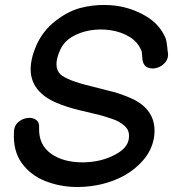

<svg xmlns="http://www.w3.org/2000/svg" viewBox="-20 -744 695 771"><path d="M292 7Q396 6 479 -39Q525 -65 557 -103Q589 -141 598 -189Q615 -294 518 -344Q500 -353 470 -364Q440 -375 419 -379L349 -397Q251 -420 222 -446Q192 -477 221 -542Q235 -575 267.5 -595Q300 -615 341.5 -622Q383 -629 425 -622.5Q467 -616 500 -596Q533 -576 547 -542Q550 -538 550.5 -524.5Q551 -511 553 -499Q558 -478 575 -472Q592 -466 611.5 -472Q631 -478 644.5 -494.5Q658 -511 654 -535L653 -540Q653 -545 652 -552L650 -567Q648 -586 642 -597Q615 -656 548 -689Q482 -723 403 -724Q350 -725 299 -711Q250 -697 201.5 -659Q153 -621 127 -564Q71 -437 146 -369Q188 -328 305 -300L364 -286Q375 -284 393 -278.5Q411 -273 429 -267Q447 -261 457 -255Q482 -241 491.5 -225Q501 -209 497 -185Q491 -149 444 -124Q388 -93 313 -92Q233 -92 184 -127.5Q135 -163 137 -230Q139 -253 124.5 -263Q110 -273 89 -270Q68 -267 52 -252.5Q36 -238 36 -213Q32 -138 67.5 -89Q103 -40 163 -16.5Q223 7 292 7Z"/></svg>

Font: Balsamiq Sans
Style: Italic
Weight: 400
Italic angle: -12°
Designer: Michael Angeles
Foundry: Balsamiq SRL
Version: Version 1.020; ttfautohint (v1.8.4.7-5d5b);gftools[0.9.26]